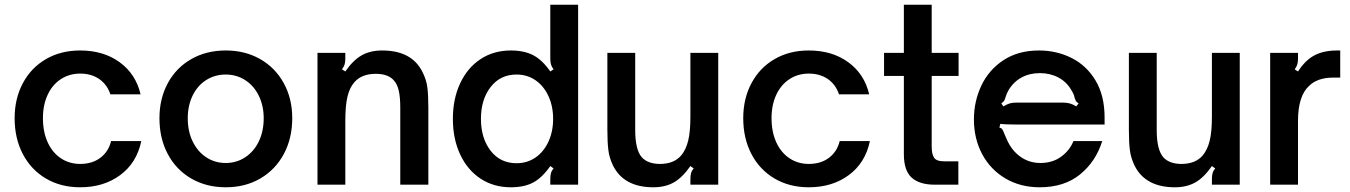

<svg xmlns="http://www.w3.org/2000/svg" viewBox="-20 -783 5722 814"><path d="M42 -282Q42 -365 77 -430.5Q112 -496 175 -532.5Q238 -569 320 -569Q419 -569 487.5 -519Q556 -469 576 -383H448Q434 -425 400.5 -448Q367 -471 320 -471Q274 -471 238 -447.5Q202 -424 182 -381Q162 -338 162 -282Q162 -224 182 -180Q202 -136 238 -112Q274 -88 320 -88Q371 -88 405.5 -114Q440 -140 451 -185H579Q560 -93 490 -41Q420 11 320 11Q238 11 175 -26Q112 -63 77 -129.5Q42 -196 42 -282Z M656 -282Q656 -365 691.5 -430.5Q727 -496 791 -532.5Q855 -569 937 -569Q1019 -569 1083 -532.5Q1147 -496 1183 -430.5Q1219 -365 1219 -282Q1219 -197 1183.5 -130.5Q1148 -64 1084 -26.5Q1020 11 937 11Q855 11 791 -26Q727 -63 691.5 -129.5Q656 -196 656 -282ZM1098 -282Q1098 -334 1077.5 -376.5Q1057 -419 1020 -443Q983 -467 937 -467Q891 -467 854 -443.5Q817 -420 796.5 -377.5Q776 -335 776 -282Q776 -226 797 -183Q818 -140 854.5 -116Q891 -92 937 -92Q983 -92 1020 -116.5Q1057 -141 1077.5 -184Q1098 -227 1098 -282Z M1326 0V-559H1444V-535Q1444 -520 1441 -510Q1438 -500 1430 -489L1444 -480Q1477 -528 1513.5 -548.5Q1550 -569 1600 -569Q1726 -569 1771 -478Q1788 -445 1792 -411Q1796 -377 1796 -327V0H1677V-327Q1677 -371 1670.5 -399Q1664 -427 1649 -443Q1625 -470 1573 -470Q1513 -470 1482 -434Q1462 -411 1453 -373Q1444 -335 1444 -269V0Z M1900 -279Q1900 -364 1931 -430Q1962 -496 2017.5 -532.5Q2073 -569 2146 -569Q2202 -569 2240.5 -549Q2279 -529 2313 -480L2327 -489Q2319 -499 2316 -509.5Q2313 -520 2313 -535V-763H2431V0H2313V-24Q2313 -39 2316 -49.5Q2319 -60 2327 -69L2313 -79Q2279 -30 2241 -9.5Q2203 11 2146 11Q2073 11 2017.5 -25.5Q1962 -62 1931 -128Q1900 -194 1900 -279ZM2325 -279Q2325 -333 2305 -376Q2285 -419 2250 -443Q2215 -467 2170 -467Q2101 -467 2060 -414Q2019 -361 2019 -279Q2019 -197 2060 -144Q2101 -91 2170 -91Q2215 -91 2250 -115Q2285 -139 2305 -182Q2325 -225 2325 -279Z M2579 -81Q2563 -114 2559 -148Q2555 -182 2555 -232V-559H2673V-231Q2673 -147 2702 -115Q2728 -88 2778 -88Q2837 -88 2868 -124Q2888 -148 2897.5 -186Q2907 -224 2907 -289V-559H3025V0H2907V-24Q2907 -39 2910 -49.5Q2913 -60 2921 -69L2907 -79Q2873 -30 2836.5 -9.5Q2800 11 2750 11Q2625 11 2579 -81Z M3131 -282Q3131 -365 3166 -430.5Q3201 -496 3264 -532.5Q3327 -569 3409 -569Q3508 -569 3576.5 -519Q3645 -469 3665 -383H3537Q3523 -425 3489.5 -448Q3456 -471 3409 -471Q3363 -471 3327 -447.5Q3291 -424 3271 -381Q3251 -338 3251 -282Q3251 -224 3271 -180Q3291 -136 3327 -112Q3363 -88 3409 -88Q3460 -88 3494.5 -114Q3529 -140 3540 -185H3668Q3649 -93 3579 -41Q3509 11 3409 11Q3327 11 3264 -26Q3201 -63 3166 -129.5Q3131 -196 3131 -282Z M3943 0Q3878 0 3845 -30Q3812 -60 3812 -129V-461H3728V-559H3812V-763H3930V-559H4044V-461H3930V-162Q3930 -130 3940 -114.5Q3950 -99 3984 -99H4043V0Z M4109 -277Q4109 -353 4140.5 -420Q4172 -487 4234.5 -528Q4297 -569 4385 -569Q4459 -569 4522.5 -537.5Q4586 -506 4624.5 -442Q4663 -378 4663 -285V-255H4293Q4241 -255 4221 -258L4217 -242Q4226 -240 4229.5 -234.5Q4233 -229 4237 -218Q4246 -197 4248 -193Q4268 -146 4305.5 -119Q4343 -92 4391 -92Q4442 -92 4478.5 -118.5Q4515 -145 4531 -185H4653Q4626 -98 4559 -43.5Q4492 11 4388 11Q4306 11 4242.5 -26.5Q4179 -64 4144 -129.5Q4109 -195 4109 -277ZM4234 -332Q4249 -341 4260.5 -344.5Q4272 -348 4288 -348H4486Q4503 -348 4515.5 -344.5Q4528 -341 4543 -332L4553 -345Q4544 -350 4541.5 -354.5Q4539 -359 4536 -368Q4534 -382 4522 -401Q4502 -436 4467 -454.5Q4432 -473 4389 -473Q4345 -473 4311 -454.5Q4277 -436 4256 -401Q4248 -388 4242 -368Q4240 -360 4237 -355.5Q4234 -351 4225 -345Z M4790 -81Q4774 -114 4770 -148Q4766 -182 4766 -232V-559H4884V-231Q4884 -147 4913 -115Q4939 -88 4989 -88Q5048 -88 5079 -124Q5099 -148 5108.5 -186Q5118 -224 5118 -289V-559H5236V0H5118V-24Q5118 -39 5121 -49.5Q5124 -60 5132 -69L5118 -79Q5084 -30 5047.5 -9.5Q5011 11 4961 11Q4836 11 4790 -81Z M5365 0V-559H5483V-535Q5483 -520 5480 -510Q5477 -500 5469 -489L5483 -480Q5514 -528 5553 -548.5Q5592 -569 5649 -569H5662V-454H5632Q5565 -454 5529 -418Q5483 -375 5483 -270V0Z"/></svg>

Font: Open Sauce Sans SemiBold
Style: Regular
Weight: 600
Designer: Alfredo Marco Pradil
Foundry: Creative Sauce Fz LLC
Version: Version 1.477